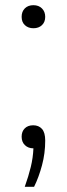

<svg xmlns="http://www.w3.org/2000/svg" viewBox="-20 -567 258 741"><path d="M75.5 154Q90 113.5 98.8 77.5Q107.5 41.5 109 5.5Q89 5.5 76.2 -6.8Q63.5 -19 63.5 -39.5Q63.5 -59.5 75.5 -71.5Q87.5 -83.5 108 -83.5Q129.5 -83.5 142 -69.5Q154.5 -55.5 154.5 -24.5Q154.5 24.5 142.2 70.5Q130 116.5 111.5 154ZM109 -458Q89 -458 76.2 -469.8Q63.5 -481.5 63.5 -502Q63.5 -522.5 76 -534.8Q88.5 -547 109 -547Q129.5 -547 142 -534.5Q154.5 -522 154.5 -502Q154.5 -482 142 -470Q129.5 -458 109 -458Z"/></svg>

Font: Encode Sans Lt
Style: Regular
Weight: 300
Designer: Multiple Designers
Foundry: Impallari Type
Version: Version 3.002; ttfautohint (v1.8.3) -l 8 -r 50 -G 200 -x 14 